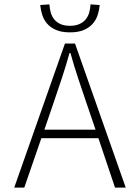

<svg xmlns="http://www.w3.org/2000/svg" viewBox="-20 -858 640 878"><path d="M225 -388 183 -265H417L375 -388Q355 -447 337 -501Q319 -555 302 -616H298Q281 -555 263 -501Q245 -447 225 -388ZM45 0 277 -659H323L555 0H506L430 -226H169L91 0ZM300 -710Q262 -710 236.5 -721Q211 -732 195.5 -750Q180 -768 173 -790.5Q166 -813 164 -835L206 -838Q207 -819 212 -801Q217 -783 228 -769.5Q239 -756 256.5 -748Q274 -740 300 -740Q325 -740 343 -748Q361 -756 372 -769.5Q383 -783 388 -801Q393 -819 394 -838L436 -835Q434 -813 427 -790.5Q420 -768 404.5 -750Q389 -732 363.5 -721Q338 -710 300 -710Z"/></svg>

Font: Source Code Pro Light
Style: Regular
Weight: 300
Monospace: yes
Designer: Paul D. Hunt, Teo Tuominen
Foundry: Adobe Systems Incorporated
Version: Version 2.030;PS 1.000;hotconv 16.6.51;makeotf.lib2.5.65220